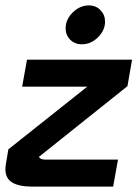

<svg xmlns="http://www.w3.org/2000/svg" viewBox="-23 -691 509 711"><path d="M449 -372 121 -110Q126 -100 145 -100H414L396 0H95Q48 0 22.5 -15Q-3 -30 -3 -65Q-3 -71 -1 -85L8 -138L300 -370H59L77 -470H466ZM220 -586Q220 -619 246.5 -645Q273 -671 306 -671Q332 -671 349 -653.5Q366 -636 366 -611Q366 -579 340 -553Q314 -527 280 -527Q254 -527 237 -544Q220 -561 220 -586Z"/></svg>

Font: KoHo
Style: Bold Italic
Weight: 700
Italic angle: -10°
Version: Version 1.000; ttfautohint (v1.6)